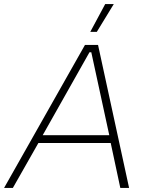

<svg xmlns="http://www.w3.org/2000/svg" viewBox="-53 -920 710 940"><path d="M-33 0H10L135 -220H489L536 0H579L427 -700H363ZM504 -900H462L389 -764H421ZM156 -258 385 -664H394L482 -258Z"/></svg>

Font: Fixel Display 20240404 ExLight
Style: Italic
Weight: 200
Italic angle: -10°
Designer: AlfaBravo + MacPaw
Foundry: Kyrylo Tkachov, Marchela Mozhyna, Serhii Makarenko, Maria Weinstein, Zakhar Kryvoshyya
Version: Version 1.211;Glyphs 3.2 (3225)